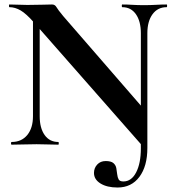

<svg xmlns="http://www.w3.org/2000/svg" viewBox="-20 -645 775 856"><path d="M626 18 133 -543Q97 -584 72 -598.5Q47 -613 22 -613Q20 -613 20 -619Q20 -625 22 -625Q42 -625 63 -624Q84 -623 102 -623Q138 -623 167 -624Q196 -625 212 -625Q225 -625 231.5 -613.5Q238 -602 262 -573L629 -150L637 15ZM504 191Q457 191 428 173Q399 155 399 126Q399 104 413.5 88.5Q428 73 451 73Q475 73 485.5 82Q496 91 498.5 104.5Q501 118 502.5 132Q504 146 509 155Q514 164 530 164Q566 164 587 123.5Q608 83 608 16L637 15Q637 96 601.5 143.5Q566 191 504 191ZM32 0Q29 0 29 -6Q29 -12 32 -12Q76 -12 101.5 -43Q127 -74 127 -127V-602L157 -600V-127Q157 -74 179 -43Q201 -12 240 -12Q242 -12 242 -6Q242 0 240 0Q218 0 194.5 -1Q171 -2 143 -2Q113 -2 84.5 -1Q56 0 32 0ZM608 16V-497Q608 -550 586 -581.5Q564 -613 525 -613Q523 -613 523 -619Q523 -625 525 -625Q547 -625 570.5 -623.5Q594 -622 622 -622Q649 -622 675 -623.5Q701 -625 723 -625Q725 -625 725 -619Q725 -613 723 -613Q683 -613 660 -581.5Q637 -550 637 -497V15Z"/></svg>

Font: Cormorant Light
Style: Bold
Weight: 700
Version: Version 4.000